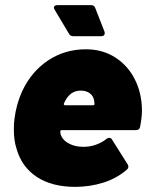

<svg xmlns="http://www.w3.org/2000/svg" viewBox="-20 -720 575 748"><path d="M526 -227Q524 -213 510 -213H221Q215 -213 215 -208Q215 -196 220 -188Q228 -171 251 -159.5Q274 -148 305 -148Q331 -148 354.5 -156.5Q378 -165 395 -179Q400 -183 406 -183Q412 -183 416 -177L477 -80Q480 -76 480 -71Q480 -64 474 -59Q435 -25 382.5 -8.5Q330 8 273 8Q182 8 123 -31Q64 -70 44 -142Q34 -173 34 -215Q34 -241 36 -254Q43 -314 67 -366Q103 -442 168 -485Q233 -528 315 -528Q379 -528 428.5 -496.5Q478 -465 505.5 -410.5Q533 -356 533 -288Q533 -264 526 -227ZM234 -327 229 -317Q227 -310 234 -310H343Q348 -310 348 -315L347 -327Q344 -346 330 -356.5Q316 -367 294 -367Q255 -367 234 -327ZM388 -591Q388 -579 374 -579H265Q254 -579 249 -588L193 -682Q190 -687 190 -690Q190 -700 204 -700H335Q347 -700 351 -689L387 -597Q388 -595 388 -591Z"/></svg>

Font: Barlow Black
Style: Italic
Weight: 900
Italic angle: -7°
Designer: Jeremy Tribby
Foundry: Tribby Type
Version: Version 1.408